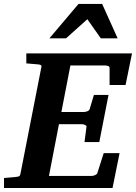

<svg xmlns="http://www.w3.org/2000/svg" viewBox="-35 -937 678 957"><path d="M-15.1 0V-49.8L44.9 -55.2Q56.2 -56.2 60.8 -58.8Q65.4 -61.5 66.9 -70.8L170.9 -601.1Q173.3 -609.9 168 -612.8Q162.6 -615.7 152.8 -616.2L96.2 -621.1V-670.9H623L590.8 -513.2H511.2V-598.1Q511.2 -605.5 503.7 -608.2Q496.1 -610.8 487.8 -610.8H315.9L271 -378.9H383.8Q391.6 -378.9 400.9 -382.6Q410.2 -386.2 412.1 -394L433.1 -463.9H505.9L460 -229H386.2L396 -304.2Q397.5 -310.1 389.2 -314Q380.9 -317.9 374 -317.9H258.8L209 -60.1H421.9Q429.7 -60.1 438.7 -64Q447.8 -67.9 450.2 -74.2L481.9 -173.8H561L525.9 0ZM551.3 -746.1H467.3L400.4 -841.3L294.4 -746.1H211.4L356.4 -917.5H474.1Z"/></svg>

Font: Charis
Style: Bold Italic
Weight: 700
Italic angle: -11°
Designer: Walt Agee, Miriam Martin, Annie Olsen, Victor Gaultney, Lorna Priest, Alan Ward, Bob Hallissy, Martin Hosken, Sharon Cor
Foundry: SIL Global
Version: Version 7.000